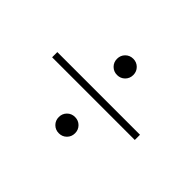

<svg xmlns="http://www.w3.org/2000/svg" viewBox="-124 -992 1248 1248"><g transform="rotate(45 500.0 -367.5)"><path d="M425.2 -635.7Q425.2 -667.4 446.7 -688.9Q468.3 -710.5 500 -710.5Q531.6 -710.5 553.2 -689Q574.8 -667.4 574.8 -635.7Q574.8 -604.1 553.3 -582.5Q531.7 -560.9 500 -560.9Q468.4 -560.9 446.8 -582.4Q425.2 -604 425.2 -635.7ZM880 -344.1H120V-391.9H880ZM425.2 -100.3Q425.2 -131.9 446.7 -153.5Q468.3 -175.1 500 -175.1Q531.6 -175.1 553.2 -153.6Q574.8 -132 574.8 -100.3Q574.8 -68.6 553.3 -47.1Q531.7 -25.5 500 -25.5Q468.4 -25.5 446.8 -47Q425.2 -68.6 425.2 -100.3Z"/></g></svg>

Font: Early Summer Mincho VF
Style: Regular
Weight: 250
Designer: GuiWonder
Version: Version 1.002